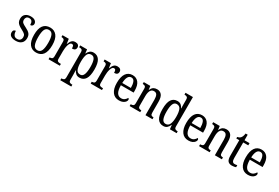

<svg xmlns="http://www.w3.org/2000/svg" viewBox="96 -2112 5373 3701"><g transform="rotate(30 2782.5 -261.5)"><path d="M184 10Q115 10 75 -16Q35 -42 35 -95Q35 -131 54 -145Q73 -159 93 -159Q93 -106 115.5 -70.5Q138 -35 187 -35Q233 -35 255.5 -59.5Q278 -84 278 -126Q278 -163 257 -185Q236 -207 180 -236Q133 -260 103.5 -282.5Q74 -305 60 -333.5Q46 -362 46 -405Q46 -472 89.5 -508.5Q133 -545 204 -545Q271 -545 304 -517.5Q337 -490 337 -452Q337 -426 321 -410Q305 -394 276 -394Q276 -501 196 -501Q157 -501 138 -479Q119 -457 119 -422Q119 -381 143 -359.5Q167 -338 223 -311Q290 -279 321.5 -243Q353 -207 353 -144Q353 -71 308 -30.5Q263 10 184 10Z M636 10Q542 10 488 -59Q434 -128 434 -269Q434 -409 485.5 -477.5Q537 -546 639 -546Q732 -546 786 -477.5Q840 -409 840 -269Q840 -128 788 -59Q736 10 636 10ZM638 -41Q699 -41 724 -99Q749 -157 749 -269Q749 -381 724 -437.5Q699 -494 637 -494Q575 -494 550 -437.5Q525 -381 525 -269Q525 -157 550.5 -99Q576 -41 638 -41Z M912 0V-41H915Q944 -41 964 -53.5Q984 -66 984 -113V-427Q984 -471 964 -483Q944 -495 916 -495H913V-536H1053L1068 -431H1071Q1083 -462 1098 -488.5Q1113 -515 1136 -530.5Q1159 -546 1195 -546Q1239 -546 1261 -526Q1283 -506 1283 -472Q1283 -441 1263 -422.5Q1243 -404 1199 -404Q1199 -445 1189.5 -463.5Q1180 -482 1155 -482Q1133 -482 1118 -462.5Q1103 -443 1093 -411Q1083 -379 1078.5 -342.5Q1074 -306 1074 -273V-108Q1074 -64 1093.5 -52.5Q1113 -41 1141 -41H1163V0Z M1310 237V196H1317Q1344 196 1364.5 183.5Q1385 171 1385 124V-427Q1385 -471 1365.5 -483Q1346 -495 1318 -495H1307V-536H1460L1470 -450H1473Q1492 -493 1523 -519.5Q1554 -546 1604 -546Q1688 -546 1733 -479.5Q1778 -413 1778 -269Q1778 -124 1733 -56.5Q1688 11 1602 11Q1555 11 1524 -14Q1493 -39 1475 -80H1472Q1475 -28 1475 34V129Q1475 173 1495.5 184.5Q1516 196 1542 196H1555V237ZM1586 -47Q1640 -47 1663 -105.5Q1686 -164 1686 -272Q1686 -379 1663 -434Q1640 -489 1585 -489Q1521 -489 1498 -432Q1475 -375 1475 -271Q1475 -164 1498 -105.5Q1521 -47 1586 -47Z M1850 0V-41H1853Q1882 -41 1902 -53.5Q1922 -66 1922 -113V-427Q1922 -471 1902 -483Q1882 -495 1854 -495H1851V-536H1991L2006 -431H2009Q2021 -462 2036 -488.5Q2051 -515 2074 -530.5Q2097 -546 2133 -546Q2177 -546 2199 -526Q2221 -506 2221 -472Q2221 -441 2201 -422.5Q2181 -404 2137 -404Q2137 -445 2127.5 -463.5Q2118 -482 2093 -482Q2071 -482 2056 -462.5Q2041 -443 2031 -411Q2021 -379 2016.5 -342.5Q2012 -306 2012 -273V-108Q2012 -64 2031.5 -52.5Q2051 -41 2079 -41H2101V0Z M2481 10Q2384 10 2331.5 -62Q2279 -134 2279 -264Q2279 -405 2329.5 -475.5Q2380 -546 2472 -546Q2557 -546 2605.5 -484.5Q2654 -423 2654 -305V-263H2370Q2371 -152 2403.5 -99.5Q2436 -47 2498 -47Q2542 -47 2571.5 -70Q2601 -93 2617 -124Q2625 -120 2631 -112Q2637 -104 2637 -90Q2637 -70 2620 -46.5Q2603 -23 2568.5 -6.5Q2534 10 2481 10ZM2563 -314Q2563 -395 2542.5 -445Q2522 -495 2473 -495Q2425 -495 2399.5 -448Q2374 -401 2371 -314Z M2717 0V-41H2725Q2754 -41 2773.5 -53.5Q2793 -66 2793 -113V-427Q2793 -471 2773.5 -483Q2754 -495 2727 -495H2722V-536H2868L2879 -454H2883Q2906 -507 2938.5 -526.5Q2971 -546 3016 -546Q3083 -546 3120.5 -499Q3158 -452 3158 -349V-113Q3158 -66 3175 -53.5Q3192 -41 3221 -41H3225V0H3069V-346Q3069 -411 3050 -447.5Q3031 -484 2983 -484Q2945 -484 2922.5 -461Q2900 -438 2891 -400.5Q2882 -363 2882 -321V-108Q2882 -64 2901 -52.5Q2920 -41 2948 -41H2953V0Z M3467 10Q3383 10 3338.5 -56.5Q3294 -123 3294 -267Q3294 -412 3339 -479Q3384 -546 3469 -546Q3518 -546 3548.5 -521.5Q3579 -497 3597 -458H3602Q3600 -482 3599.5 -510Q3599 -538 3599 -565V-650Q3599 -695 3578 -707Q3557 -719 3529 -719H3522V-760H3687V-111Q3687 -66 3706.5 -53.5Q3726 -41 3755 -41H3763V0H3613L3603 -91H3600Q3580 -45 3549 -17.5Q3518 10 3467 10ZM3487 -48Q3548 -48 3573.5 -106Q3599 -164 3599 -267Q3599 -374 3574.5 -431Q3550 -488 3486 -488Q3432 -488 3409 -431Q3386 -374 3386 -266Q3386 -156 3409.5 -102Q3433 -48 3487 -48Z M4026 10Q3929 10 3876.5 -62Q3824 -134 3824 -264Q3824 -405 3874.5 -475.5Q3925 -546 4017 -546Q4102 -546 4150.5 -484.5Q4199 -423 4199 -305V-263H3915Q3916 -152 3948.5 -99.5Q3981 -47 4043 -47Q4087 -47 4116.5 -70Q4146 -93 4162 -124Q4170 -120 4176 -112Q4182 -104 4182 -90Q4182 -70 4165 -46.5Q4148 -23 4113.5 -6.5Q4079 10 4026 10ZM4108 -314Q4108 -395 4087.5 -445Q4067 -495 4018 -495Q3970 -495 3944.5 -448Q3919 -401 3916 -314Z M4262 0V-41H4270Q4299 -41 4318.5 -53.5Q4338 -66 4338 -113V-427Q4338 -471 4318.5 -483Q4299 -495 4272 -495H4267V-536H4413L4424 -454H4428Q4451 -507 4483.5 -526.5Q4516 -546 4561 -546Q4628 -546 4665.5 -499Q4703 -452 4703 -349V-113Q4703 -66 4720 -53.5Q4737 -41 4766 -41H4770V0H4614V-346Q4614 -411 4595 -447.5Q4576 -484 4528 -484Q4490 -484 4467.5 -461Q4445 -438 4436 -400.5Q4427 -363 4427 -321V-108Q4427 -64 4446 -52.5Q4465 -41 4493 -41H4498V0Z M4997 10Q4935 10 4905.5 -24.5Q4876 -59 4876 -145V-487H4810V-520Q4832 -524 4849.5 -532.5Q4867 -541 4881 -557Q4894 -573 4903 -595.5Q4912 -618 4918 -659H4964V-536H5076V-487H4964V-143Q4964 -90 4979.5 -66.5Q4995 -43 5025 -43Q5042 -43 5056 -45Q5070 -47 5084 -51V-5Q5071 0 5048 5Q5025 10 4997 10Z M5351 10Q5254 10 5201.5 -62Q5149 -134 5149 -264Q5149 -405 5199.5 -475.5Q5250 -546 5342 -546Q5427 -546 5475.5 -484.5Q5524 -423 5524 -305V-263H5240Q5241 -152 5273.5 -99.5Q5306 -47 5368 -47Q5412 -47 5441.5 -70Q5471 -93 5487 -124Q5495 -120 5501 -112Q5507 -104 5507 -90Q5507 -70 5490 -46.5Q5473 -23 5438.5 -6.5Q5404 10 5351 10ZM5433 -314Q5433 -395 5412.5 -445Q5392 -495 5343 -495Q5295 -495 5269.5 -448Q5244 -401 5241 -314Z"/></g></svg>

Font: Noto Serif Hebrew Condensed
Style: Regular
Weight: 400
Width: 3
Designer: Monotype Design Team
Foundry: Monotype Imaging Inc.
Version: Version 2.004; ttfautohint (v1.8.4.7-5d5b)